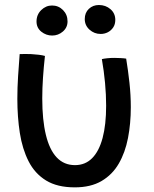

<svg xmlns="http://www.w3.org/2000/svg" viewBox="-20 -742 629 786"><path d="M397 -500Q404.5 -502 418.8 -503.5Q433 -505 447.5 -505Q459.5 -505 473.8 -504.2Q488 -503.5 496.5 -502Q504.5 -453.5 510 -403Q515.5 -352.5 515.5 -303.5Q515.5 -236.5 504 -177Q492.5 -117.5 466.2 -72.2Q440 -27 395.8 -1Q351.5 25 286 25Q214.5 25 168.5 -3.2Q122.5 -31.5 97 -81.8Q71.5 -132 61.2 -197.5Q51 -263 51 -337.5Q51 -383 54 -429.5Q57 -476 60.5 -520.5Q69.5 -521 83.2 -521Q97 -521 108 -520.5Q123.5 -519.5 138.8 -517.8Q154 -516 164 -513Q159 -468 156 -424Q153 -380 153 -339Q153 -251 167.8 -190Q182.5 -129 212.2 -97.5Q242 -66 287 -66Q329 -66 357.2 -94.5Q385.5 -123 400 -177.2Q414.5 -231.5 414.5 -309.5Q414.5 -354 410 -402.8Q405.5 -451.5 397 -500ZM193.5 -596.5Q169 -596.5 149.2 -612.2Q129.5 -628 129.5 -654Q129.5 -682 148.8 -700.8Q168 -719.5 193 -719.5Q219.5 -719.5 238 -700.8Q256.5 -682 256.5 -654.5Q256.5 -629.5 237.5 -613Q218.5 -596.5 193.5 -596.5ZM392 -603Q366 -603 346.5 -620.5Q327 -638 327 -664Q327 -690 343.8 -705.8Q360.5 -721.5 385 -721.5Q412.5 -721.5 432.2 -704.5Q452 -687.5 452 -660.5Q452 -642.5 443.5 -629.8Q435 -617 421.5 -610Q408 -603 392 -603Z"/></svg>

Font: Grandstander Thin
Style: Regular
Weight: 400
Version: Version 1.200